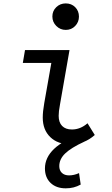

<svg xmlns="http://www.w3.org/2000/svg" viewBox="-20 -810 640 1098"><path d="M383.5 15.5Q310.5 15.5 267.5 -26Q224.5 -67.5 224.5 -137.5Q224.5 -155 226.5 -174.5Q228.5 -194 233 -220L278 -475L295.5 -450H110.5L123 -523.5H377.5L323.5 -215Q319 -190 317.2 -175.2Q315.5 -160.5 315.5 -147.5Q315.5 -110 335.2 -89.8Q355 -69.5 391.5 -69.5Q439.5 -69.5 480.5 -105L522 -38Q462 15.5 383.5 15.5ZM356 -639Q324.5 -639 302 -661.5Q279.5 -684 279.5 -715.5Q279.5 -747.5 301.8 -769Q324 -790.5 356 -790.5Q388.5 -790.5 410 -769Q431.5 -747.5 431.5 -715Q431.5 -684 410 -661.5Q388.5 -639 356 -639ZM356 267Q301.5 267 269.2 236Q237 205 237 153.5Q237 91 289.5 41.2Q342 -8.5 445.5 -43.5L462.5 0Q386.5 35 352.8 67.5Q319 100 319 140Q319 164.5 334 178.8Q349 193 375 193Q403 193 432 180L441.5 245.5Q421.5 256.5 400.5 261.8Q379.5 267 356 267Z"/></svg>

Font: Google Sans Code
Style: Italic
Weight: 400
Italic angle: -10°
Monospace: yes
Designer: Google Sans Code Authors
Foundry: Google LLC
Version: Version 6.000